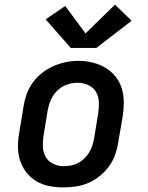

<svg xmlns="http://www.w3.org/2000/svg" viewBox="-20 -805 640 833"><path d="M254 8Q223 8 192.5 2Q162 -4 137 -19Q112 -34 94 -57.5Q76 -81 67 -109.5Q58 -138 58 -169.5Q58 -201 64 -232L82 -342Q86 -369 95.5 -396Q105 -423 122 -446.5Q139 -470 162.5 -488.5Q186 -507 212.5 -518.5Q239 -530 266 -535.5Q293 -541 321 -541Q353 -541 382.5 -533.5Q412 -526 437.5 -511Q463 -496 481.5 -472.5Q500 -449 508.5 -420.5Q517 -392 517 -360.5Q517 -329 512 -298L493 -188Q489 -161 479.5 -134Q470 -107 453 -83.5Q436 -60 413 -41.5Q390 -23 363.5 -11.5Q337 0 309 4Q281 8 254 8ZM256 -84Q272 -84 288 -87Q304 -90 318.5 -97.5Q333 -105 345.5 -117Q358 -129 366.5 -143Q375 -157 380 -172Q385 -187 388 -203L406 -313Q410 -338 409 -362.5Q408 -387 396.5 -406.5Q385 -426 363 -436Q341 -446 317 -446Q301 -446 285.5 -442.5Q270 -439 255.5 -431.5Q241 -424 229 -412.5Q217 -401 208.5 -387Q200 -373 195 -357.5Q190 -342 187 -327L169 -217Q165 -193 166 -168.5Q167 -144 178 -124.5Q189 -105 210.5 -94.5Q232 -84 256 -84Q256 -84 256 -84Q256 -84 256 -84ZM287 -597 178 -721 263 -779 351 -660 479 -785 551 -715 398 -597Z"/></svg>

Font: Iosevka Curly Slab SmBdExObl
Style: Regular
Weight: 600
Width: 7
Italic angle: -9°
Monospace: yes
Designer: Belleve Invis
Foundry: Belleve Invis
Version: Version 11.1.0; ttfautohint (v1.8.3)